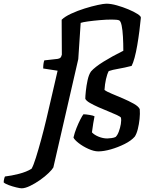

<svg xmlns="http://www.w3.org/2000/svg" viewBox="-192 -820 823 1040"><path d="M-75 200Q-83 200 -104 195Q-125 190 -145 182.5Q-165 175 -172 168Q-172 159 -169.5 149Q-167 139 -165 136Q-130 132 -89 121.5Q-48 111 -21 94Q-11 77 2.5 34Q16 -9 31 -64Q46 -119 59 -174Q75 -242 90 -307Q105 -372 120 -437L42 -449Q42 -477 48 -493L120 -501Q131 -503 135.5 -507.5Q140 -512 143 -524L142 -713Q159 -730 193.5 -746Q228 -762 266.5 -774Q305 -786 337.5 -793Q370 -800 384 -800Q409 -800 441 -791Q473 -782 503 -769.5Q533 -757 552.5 -744.5Q572 -732 571 -724Q568 -691 563 -652Q558 -613 551.5 -575Q545 -537 537 -507.5Q529 -478 521 -463Q482 -453 449.5 -447.5Q417 -442 397 -435Q388 -418 382 -391Q376 -364 374 -333Q385 -324 413 -312.5Q441 -301 473.5 -287Q506 -273 532 -258.5Q558 -244 565 -229Q567 -204 564 -175.5Q561 -147 554.5 -121Q548 -95 538 -80Q519 -58 483 -40Q447 -22 408.5 -11Q370 0 340 0Q317 0 287 -13.5Q257 -27 234 -45Q211 -63 206 -75Q212 -101 222.5 -127Q233 -153 243.5 -173.5Q254 -194 260 -201Q272 -201 293 -197.5Q314 -194 320 -190Q317 -177 313 -151.5Q309 -126 306 -103Q319 -89 342.5 -79.5Q366 -70 389 -70Q398 -70 412 -72Q426 -74 434 -78Q444 -87 451.5 -107Q459 -127 462.5 -148Q466 -169 463 -183Q460 -188 441 -197Q422 -206 395.5 -216.5Q369 -227 342 -239Q315 -251 295 -262.5Q275 -274 270 -285Q270 -298 273 -327Q276 -356 282.5 -386Q289 -416 301 -433Q322 -457 369.5 -486.5Q417 -516 476 -545Q476 -584 474 -620.5Q472 -657 467 -681.5Q462 -706 453 -710Q442 -714 413 -714Q384 -714 349 -711Q314 -708 285 -704Q256 -700 245 -696L232 -500L97 87Q91 98 71.5 117Q52 136 25 155Q-2 174 -29 187Q-56 200 -75 200Z"/></svg>

Font: Texturina
Style: Bold Italic
Weight: 700
Italic angle: -11°
Designer: Guillermo Torres Carreño
Foundry: Omnibus-Type
Version: Version 1.002; ttfautohint (v1.8.3)